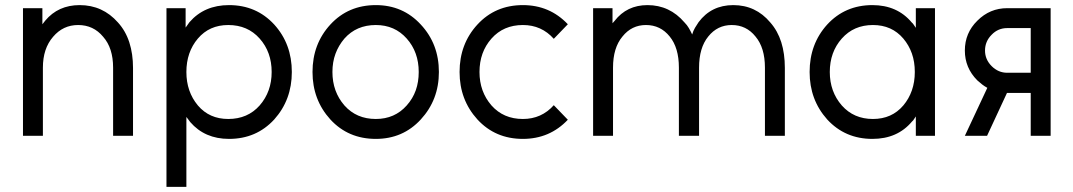

<svg xmlns="http://www.w3.org/2000/svg" viewBox="-20 -532 4204 752"><path d="M501 0V-266Q501 -321 486.5 -366Q472 -411 442 -444Q382 -512 292 -512Q208 -512 157 -451Q155 -448 152 -444.5Q149 -441 146 -437V-500H70V0H148V-267Q148 -342 188 -388Q227 -434 286 -434Q346 -434 384 -388Q423 -344 423 -267V0Z M707 -500V-424Q711 -429 714.5 -434.5Q718 -440 722 -445Q780 -512 877 -512Q984 -512 1054 -436Q1123 -360 1123 -250Q1123 -141 1054 -64Q984 12 877 12Q782 12 725 -54Q722 -58 718 -63.5Q714 -69 710 -74V200H632V-500ZM874 -66Q950 -66 997 -119Q1044 -173 1044 -250Q1044 -328 997 -381Q950 -434 874 -434Q800 -434 755 -381Q710 -328 710 -250Q710 -173 755 -119Q800 -66 874 -66Z M1452 -512Q1344 -512 1274 -436Q1204 -360 1204 -250Q1204 -141 1274 -64Q1344 12 1452 12Q1558 12 1628 -64Q1699 -141 1699 -250Q1699 -360 1628 -436Q1558 -512 1452 -512ZM1452 -434Q1526 -434 1573 -381Q1620 -328 1620 -250Q1620 -211 1608.5 -178.5Q1597 -146 1573 -119Q1526 -66 1452 -66Q1376 -66 1329 -119Q1282 -173 1282 -250Q1282 -289 1294 -321.5Q1306 -354 1329 -381Q1376 -434 1452 -434Z M2028 -512Q1920 -512 1850 -436Q1780 -360 1780 -250Q1780 -141 1850 -64Q1920 12 2028 12Q2133 12 2204 -63L2149 -120Q2101 -66 2028 -66Q1952 -66 1905 -119Q1858 -173 1858 -250Q1858 -328 1905 -381Q1952 -434 2028 -434Q2101 -434 2149 -380L2204 -437Q2133 -512 2028 -512Z M3054 0V-266Q3054 -322 3040 -366.5Q3026 -411 2997 -444Q2940 -512 2852 -512Q2766 -512 2716 -445Q2709 -435 2702 -423Q2695 -411 2691 -397Q2685 -410 2678 -422Q2671 -434 2661 -444Q2603 -512 2516 -512Q2435 -512 2387 -450Q2386 -448 2383.5 -446Q2381 -444 2379 -441V-500H2303V0H2381V-267Q2381 -345 2418 -389Q2454 -434 2510 -434Q2567 -434 2603 -389Q2639 -345 2639 -267V0H2718V-267Q2718 -345 2754 -389Q2790 -434 2846 -434Q2903 -434 2939 -389Q2976 -345 2976 -267V0Z M3567 -500V-423Q3563 -428 3559.5 -434Q3556 -440 3551 -444Q3494 -512 3397 -512Q3290 -512 3220 -436Q3151 -360 3151 -250Q3151 -141 3220 -64Q3290 12 3397 12Q3495 12 3552 -56Q3557 -60 3560 -65.5Q3563 -71 3567 -76V0H3642V-500ZM3399 -434Q3473 -434 3518 -381Q3540 -355 3551.5 -322.5Q3563 -290 3563 -250Q3563 -211 3551.5 -178Q3540 -145 3518 -119Q3473 -66 3399 -66Q3324 -66 3277 -119Q3230 -173 3230 -250Q3230 -328 3277 -381Q3324 -434 3399 -434Z M3847 -188 3759 0H3846L3924 -168Q3926 -168 3928.5 -168Q3931 -168 3933 -168H4017V0H4095V-500H3925Q3857 -500 3808 -451Q3759 -403 3759 -334Q3759 -266 3808 -217Q3818 -208 3827 -201Q3836 -194 3847 -188ZM4017 -422V-247H3925Q3890 -247 3864 -273Q3838 -299 3838 -334Q3838 -370 3864 -396Q3889 -422 3925 -422Z"/></svg>

Font: Unageo
Style: Regular
Weight: 400
Designer: Richard Sepsi
Foundry: Richard Sepsi
Version: Version 2.000